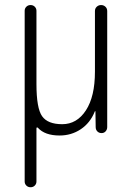

<svg xmlns="http://www.w3.org/2000/svg" viewBox="-20 -540 540 779"><path d="M80.1 196.3V-496.1Q80.1 -505.9 86.9 -512.7Q93.8 -519.5 104 -519.5Q114.3 -519.5 121.1 -512.7Q127.9 -505.9 127.9 -496.1V-199.2Q127.9 -100.6 150.9 -68.4Q173.8 -36.1 232.4 -36.1Q292 -36.1 328.6 -92.3Q365.2 -148.4 365.2 -249V-495.1Q365.2 -505.9 372.6 -512.7Q379.9 -519.5 390.1 -519.5Q400.4 -519.5 407.7 -512.7Q415 -505.9 415 -495.1V-24.4Q415 -14.6 408.7 -7.3Q402.3 0 392.1 0Q381.8 0 375 -6.8Q368.2 -13.7 368.2 -24.4L367.2 -87.9Q367.2 -88.9 366.2 -88.9Q364.3 -88.9 364.3 -86.9Q345.7 -41 307.6 -15.6Q269.5 9.8 221.7 9.8Q162.1 9.8 133.8 -21.5Q131.8 -23.4 129.9 -22.9Q127.9 -22.5 127.9 -19.5V196.3Q127.9 206.1 121.1 212.9Q114.3 219.7 104 219.7Q93.8 219.7 86.9 212.9Q80.1 206.1 80.1 196.3Z"/></svg>

Font: Rounded Mgen+ 2m light
Style: Regular
Weight: 200
Designer: [Source Han Sans]
Ryoko NISHIZUKA  (kana & ideographs); Paul D. Hunt (Latin, Greek & Cyrillic); Wenlong ZHANG  (bopomofo
Version: Version 1.059.20150602